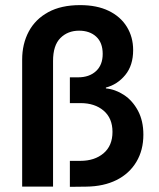

<svg xmlns="http://www.w3.org/2000/svg" viewBox="-20 -730 620 751"><path d="M253.3 0.8V-100.8H294.2Q350 -100.8 385 -130.4Q420 -160 420 -214.2Q420 -267.5 385.4 -297.1Q350.8 -326.7 295 -326.7H253.3V-427.5H285Q329.2 -427.5 355.4 -451.7Q381.7 -475.8 381.7 -519.2Q381.7 -563.3 356.2 -586.7Q330.8 -610 289.2 -610Q245 -610 216.2 -581.2Q187.5 -552.5 187.5 -491.7V0H66.7V-496.7Q66.7 -558.3 92.5 -606.7Q118.3 -655 168.8 -682.5Q219.2 -710 293.3 -710Q359.2 -710 405.4 -687.5Q451.7 -665 476.2 -625Q500.8 -585 500.8 -534.2Q500.8 -474.2 470 -436.7Q439.2 -399.2 394.2 -387.5V-384.2Q430.8 -380.8 464.6 -358.8Q498.3 -336.7 519.6 -297.1Q540.8 -257.5 540.8 -203.3Q540.8 -142.5 513.3 -96.7Q485.8 -50.8 435.8 -25.8Q385.8 -0.8 317.5 0Z"/></svg>

Font: Funnel Sans Light SemiBold
Style: Regular
Weight: 600
Version: Version 1.000